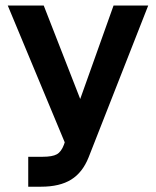

<svg xmlns="http://www.w3.org/2000/svg" viewBox="-20 -540 579 714"><path d="M531.2 -519.5 309.6 44.9Q287.1 101.6 244.6 127.9Q202.1 154.3 132.8 154.3H85V43H138.7Q174.8 43 191.4 33.7Q208 24.4 217.8 -2L220.7 -10.7L8.8 -519.5H142.6L278.3 -171.9L402.3 -519.5Z"/></svg>

Font: Altinn-DIN Exp
Style: DINExp-Bold
Weight: 700
Width: 7
Designer: Charles Nix
Foundry: Altinn
Version: Version 2.00